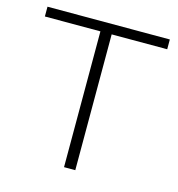

<svg xmlns="http://www.w3.org/2000/svg" viewBox="-93 -676 703 758"><g transform="rotate(15 259.0 -297.5)"><path d="M236 0V-555H9V-595H509V-555H282V0Z"/></g></svg>

Font: Encode Sans SC SemiExpanded ExtraLight
Style: Regular
Weight: 250
Width: 6
Designer: Multiple Designers
Foundry: Impallari Type
Version: Version 3.002